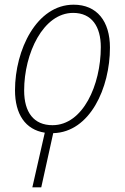

<svg xmlns="http://www.w3.org/2000/svg" viewBox="-20 -559 533 819"><path d="M171 7 118 240H156L207 9C364 5 449 -184 449 -356C449 -468 394 -539 294 -539C136 -539 44 -346 44 -174C44 -72 88 -6 171 7ZM204 -25C124 -25 83 -80 83 -173C83 -331 164 -504 292 -504C372 -504 410 -445 410 -358C410 -197 334 -25 204 -25Z"/></svg>

Font: Noto Sans SemiCondensed ExtraLight
Style: Italic
Weight: 200
Width: 4
Italic angle: -12°
Designer: Monotype Design Team
Foundry: Monotype Imaging Inc.
Version: Version 2.013